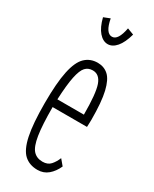

<svg xmlns="http://www.w3.org/2000/svg" viewBox="-172 -683 595 740"><g transform="rotate(30 125.0 -313.5)"><path d="M135 10Q99 10 76 -11Q53 -32 42 -84Q31 -136 31 -227Q31 -317 42 -369Q53 -421 75.5 -442.5Q98 -464 131 -464Q159 -464 178.5 -446.5Q198 -429 208.5 -385Q219 -341 219 -261Q219 -251 218.5 -244Q218 -237 218 -229H65Q65 -149 72 -105Q79 -61 94.5 -44Q110 -27 136 -27Q159 -27 171.5 -41Q184 -55 192 -75L213 -50Q201 -23 181.5 -6.5Q162 10 135 10ZM66 -264H184Q184 -358 171.5 -393.5Q159 -429 129 -429Q109 -429 96.5 -415.5Q84 -402 76.5 -366Q69 -330 66 -264ZM165 -637 194 -626Q183 -586 165.5 -565.5Q148 -545 127 -545Q106 -545 88 -565.5Q70 -586 60 -626L88 -637Q99 -578 127 -578Q154 -578 165 -637Z"/></g></svg>

Font: Inconsolata UltraCondensed Light
Style: Regular
Weight: 300
Width: 1
Monospace: yes
Designer: Raph Levien, Cyreal, Brenton Simpson
Foundry: Raph Levien, Cyreal, Google
Version: Version 3.001; ttfautohint (v1.8.2.53-6de2)